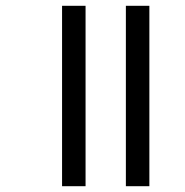

<svg xmlns="http://www.w3.org/2000/svg" viewBox="-20 -642 639 662"><path d="M495 0H414V-622H495ZM275 0H194V-622H275Z"/></svg>

Font: Noto Sans Syloti Nagri
Style: Regular
Weight: 400
Designer: Monotype Design Team
Foundry: Monotype Imaging Inc.
Version: Version 2.003; ttfautohint (v1.8.4.7-5d5b)